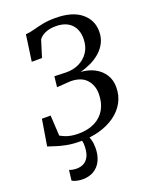

<svg xmlns="http://www.w3.org/2000/svg" viewBox="-176 -846 928 1171"><g transform="rotate(-20 288.0 -260.0)"><path d="M221 8.5Q170 8.5 130.2 0.8Q90.5 -7 62.2 -16.8Q34 -26.5 17 -31.5L45 -201.5H101.5L109 -68.5Q121.5 -61.5 136.8 -55Q152 -48.5 173.5 -44Q195 -39.5 223.5 -39.5Q287 -39.5 331.5 -62.2Q376 -85 399.5 -126.8Q423 -168.5 423 -226.5Q423 -282.5 388.8 -319.5Q354.5 -356.5 285.5 -356.5L197.5 -350.5L205 -419L279 -416.5Q324.5 -415 363.5 -433.2Q402.5 -451.5 426.5 -487.2Q450.5 -523 450.5 -574.5Q450.5 -634 415.8 -668.5Q381 -703 316 -703Q275.5 -703 247.5 -690.2Q219.5 -677.5 206 -658L172 -549H105.5L129.5 -719Q155.5 -720.5 184 -728.5Q212.5 -736.5 248.2 -743.8Q284 -751 330.5 -751Q439.5 -751 497.5 -704.2Q555.5 -657.5 555.5 -583Q555.5 -542 539 -509.8Q522.5 -477.5 494.8 -453.5Q467 -429.5 433 -413.5Q399 -397.5 364 -389Q415.5 -385.5 454.2 -364.8Q493 -344 515 -309.2Q537 -274.5 537 -228.5Q537 -172 512 -128Q487 -84 443.5 -53.5Q400 -23 343 -7.2Q286 8.5 221 8.5ZM246.5 -14 270 -12Q279 2 285.2 24.5Q291.5 47 291.5 75Q291.5 124 274.5 159Q257.5 194 226.5 212.5Q195.5 231 154 231Q134.5 231 115 226.5Q95.5 222 85.5 215L93.5 148Q99.5 151.5 113.2 154.2Q127 157 141.5 157Q185.5 156.5 209 127.8Q232.5 99 233 48Q234 27 230.2 12.8Q226.5 -1.5 223 -12Z"/></g></svg>

Font: Merriweather 36pt
Style: Italic
Weight: 400
Italic angle: -7.8°
Version: Version 2.101